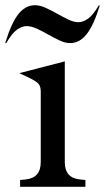

<svg xmlns="http://www.w3.org/2000/svg" viewBox="-53 -715 402 735"><path d="M21 -435 195 -480V-95Q195 -64 209.5 -47.5Q224 -31 253 -28L274 -26V0H24V-26L45 -28Q74 -31 88.5 -47.5Q103 -64 103 -95V-364Q103 -384 94.5 -394Q86 -404 57 -418ZM325 -694H329Q306 -619 279 -584.5Q252 -550 215 -550Q197 -550 175.5 -560Q154 -570 132 -582.5Q110 -595 88.5 -605Q67 -615 49 -615Q31 -615 12 -601.5Q-7 -588 -29 -550H-33Q-10 -626 17 -660.5Q44 -695 81 -695Q100 -695 122 -685Q144 -675 166 -662.5Q188 -650 209 -640Q230 -630 247 -630Q265 -630 284 -643.5Q303 -657 325 -694Z"/></svg>

Font: Redaction
Style: Regular
Weight: 400
Designer: Jeremy Mickel / Forest Young
Foundry: MCKL
Version: Version 2.001; Redaction